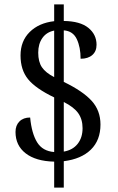

<svg xmlns="http://www.w3.org/2000/svg" viewBox="-20 -780 539 879"><path d="M228 -40Q144 -42 97.5 -78Q51 -114 51 -176Q51 -206 69 -224Q87 -242 118 -242Q125 -169 150 -128.5Q175 -88 228 -84V-334Q143 -375 108.5 -417.5Q74 -460 74 -526Q74 -592 116 -633.5Q158 -675 228 -683V-760H272V-684Q347 -683 384.5 -652.5Q422 -622 422 -575Q422 -545 402.5 -528Q383 -511 349 -511Q349 -564 331.5 -601Q314 -638 272 -641V-405Q359 -363 399.5 -318.5Q440 -274 440 -210Q440 -138 396 -95Q352 -52 272 -42V79H228ZM228 -640Q193 -633 174 -606Q155 -579 155 -539Q155 -497 172 -472Q189 -447 228 -427ZM358 -193Q358 -234 338 -262Q318 -290 272 -313V-86Q313 -93 335.5 -121.5Q358 -150 358 -193Z"/></svg>

Font: Noto Serif Narrow
Style: Regular
Weight: 400
Width: 4
Designer: Monotype Design Team
Foundry: Monotype Imaging Inc.
Version: Version 1.001